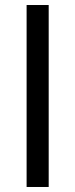

<svg xmlns="http://www.w3.org/2000/svg" viewBox="-20 -745 300 765"><path d="M174 0H86V-725H174Z"/></svg>

Font: Libra Sans
Style: Regular
Weight: 400
Foundry: Context Ltd
Version: Version 1.002